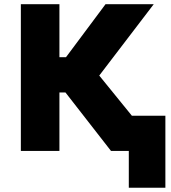

<svg xmlns="http://www.w3.org/2000/svg" viewBox="-20 -720 814 916"><path d="M594.5 175.5V0H548V-168H769V175.5ZM509.5 0 229.5 -359.5 483.5 -700H713.5L453.5 -359.5L745.5 0ZM79.5 0V-700H263.5V-447H396.5V-279H263.5V0Z"/></svg>

Font: Geologica Roman ExtraBold
Style: Regular
Weight: 800
Designer: Sindre Bremnes, Frode Helland
Foundry: Monokrom Skriftforlag AS
Version: Version 1.010;gftools[0.9.28]